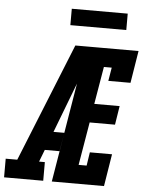

<svg xmlns="http://www.w3.org/2000/svg" viewBox="-103 -978 779 1026"><g transform="rotate(5 286.5 -464.5)"><path d="M-42 0V-100H20L276 -735H379Q356 -674 333 -612.5Q310 -551 286 -490L200 -265H258L241 -165H162L137 -100H168V0ZM214 0 336 -735H615L587 -562H468L480 -634H438L404 -433H540L524 -332H388L349 -101H392L403 -173H522L494 0ZM240 -841V-929H540V-841Z"/></g></svg>

Font: Iosevka Slab Extended
Style: Bold Italic
Weight: 700
Width: 7
Italic angle: -9°
Monospace: yes
Designer: Belleve Invis
Foundry: Belleve Invis
Version: Version 11.1.0; ttfautohint (v1.8.3)